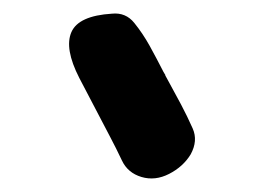

<svg xmlns="http://www.w3.org/2000/svg" viewBox="-20 -783 393 281"><path d="M187 -524Q167 -530 158.5 -548Q150 -566 141 -583L96 -669Q74 -712 84.5 -736Q95 -760 144 -763Q164 -765 176.5 -749.5Q189 -734 199 -716Q211 -694 215.5 -685Q220 -676 221.5 -674Q223 -672 222 -673Q221 -674 222.5 -671.5Q224 -669 228.5 -660.5Q233 -652 245 -630Q254 -613 262 -595Q270 -577 259 -557Q248 -539 227.5 -528.5Q207 -518 187 -524Z"/></svg>

Font: BM JUA
Style: Regular
Weight: 400
Designer: BONGJIN KIM, JAEHYUN KEUM, JUHEE TAE
Foundry: WOOWA BROTHERS Corporation.
Version: Version 1.100